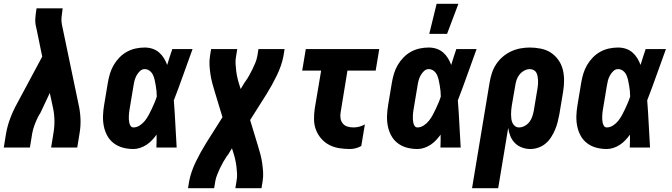

<svg xmlns="http://www.w3.org/2000/svg" viewBox="-29 -779 3549 1014"><path d="M-9 0 3 -74Q10 -114 25 -154Q40 -194 61 -232L194 -480L164 -626Q164 -628 163 -630Q162 -632 162 -635Q156 -657 157.5 -680.5Q159 -704 163 -728L164 -735H302L301 -728Q298 -708 296 -688Q294 -668 298 -649L385 -232Q394 -194 396 -154Q398 -114 391 -74L379 0H241L253 -74Q259 -108 258.5 -142.5Q258 -177 251 -209L234 -288L183 -180Q181 -178 180.5 -176.5Q180 -175 179 -174L178 -173Q177 -171 176.5 -169.5Q176 -168 175 -167L174 -166Q163 -144 154 -120.5Q145 -97 141 -74L129 0Z M676 8Q647 8 620.5 1Q594 -6 572.5 -22Q551 -38 538 -61.5Q525 -85 519.5 -112Q514 -139 515 -167.5Q516 -196 521 -225L541 -345Q545 -368 552 -391Q559 -414 571.5 -435.5Q584 -457 602 -475.5Q620 -494 642 -506Q664 -518 688 -523Q712 -528 735 -528Q757 -528 776.5 -521.5Q796 -515 811 -502Q826 -489 836.5 -472Q847 -455 854 -436Q860 -457 867 -478Q874 -499 881 -520H988Q963 -452 939 -384Q915 -316 889 -249Q894 -187 897 -124.5Q900 -62 904 0H797Q798 -17 798 -34Q798 -51 798 -68Q787 -53 774 -39Q761 -25 745 -14.5Q729 -4 711 2Q693 8 676 8ZM676 -106Q693 -106 709 -116.5Q725 -127 736.5 -141.5Q748 -156 756.5 -172Q765 -188 772.5 -204Q780 -220 787 -236.5Q794 -253 799 -269Q799 -284 797.5 -298.5Q796 -313 793.5 -327.5Q791 -342 788 -356Q785 -370 779 -383Q773 -396 761.5 -405Q750 -414 735 -414Q721 -414 710 -403.5Q699 -393 692 -380Q685 -367 681.5 -353.5Q678 -340 676 -326L656 -206Q654 -196 653 -186.5Q652 -177 651.5 -167.5Q651 -158 651.5 -148.5Q652 -139 654 -130Q656 -121 661 -113.5Q666 -106 676 -106Z M964 215 970 178Q975 152 984 126Q993 100 1005.5 74.5Q1018 49 1031.5 24.5Q1045 0 1060 -24L1146 -160L1105 -295Q1098 -317 1092 -340Q1086 -363 1082.5 -386.5Q1079 -410 1077.5 -434Q1076 -458 1080 -483L1086 -520H1224L1218 -483Q1214 -463 1215 -443Q1216 -423 1218.5 -403.5Q1221 -384 1225.5 -365Q1230 -346 1236 -328L1242 -309L1262 -342Q1263 -343 1264 -344.5Q1265 -346 1266 -348L1267 -349Q1278 -364 1287 -380.5Q1296 -397 1304.5 -414Q1313 -431 1320 -448.5Q1327 -466 1330 -483L1336 -520H1474L1468 -483Q1463 -457 1454 -431Q1445 -405 1432.5 -379.5Q1420 -354 1406.5 -329.5Q1393 -305 1378 -281L1292 -145L1333 -10Q1340 12 1346 35Q1352 58 1355.5 81.5Q1359 105 1360.5 129Q1362 153 1358 178L1352 215H1214L1220 178Q1224 158 1223 138Q1222 118 1219.5 98.5Q1217 79 1212.5 60Q1208 41 1202 23L1196 4L1176 37Q1174 38 1173.5 39.5Q1173 41 1172 43L1170 44Q1160 59 1150.5 75.5Q1141 92 1133 109Q1125 126 1118 143.5Q1111 161 1108 178L1102 215Z M1819 8Q1790 8 1762 3.5Q1734 -1 1710 -13.5Q1686 -26 1668 -46.5Q1650 -67 1640 -92.5Q1630 -118 1629.5 -146.5Q1629 -175 1633 -204L1667 -406H1567L1586 -520H1974L1955 -406H1806L1770 -186Q1767 -169 1769.5 -153.5Q1772 -138 1781.5 -126.5Q1791 -115 1806 -110.5Q1821 -106 1838 -106Q1853 -106 1868.5 -110Q1884 -114 1898 -122L1879 -8Q1865 0 1849.5 4Q1834 8 1819 8Z M2176 8Q2147 8 2120.5 1Q2094 -6 2072.5 -22Q2051 -38 2038 -61.5Q2025 -85 2019.5 -112Q2014 -139 2015 -167.5Q2016 -196 2021 -225L2041 -345Q2045 -368 2052 -391Q2059 -414 2071.5 -435.5Q2084 -457 2102 -475.5Q2120 -494 2142 -506Q2164 -518 2188 -523Q2212 -528 2235 -528Q2257 -528 2276.5 -521.5Q2296 -515 2311 -502Q2326 -489 2336.5 -472Q2347 -455 2354 -436Q2360 -457 2367 -478Q2374 -499 2381 -520H2488Q2463 -452 2439 -384Q2415 -316 2389 -249Q2394 -187 2397 -124.5Q2400 -62 2404 0H2297Q2298 -17 2298 -34Q2298 -51 2298 -68Q2287 -53 2274 -39Q2261 -25 2245 -14.5Q2229 -4 2211 2Q2193 8 2176 8ZM2176 -106Q2193 -106 2209 -116.5Q2225 -127 2236.5 -141.5Q2248 -156 2256.5 -172Q2265 -188 2272.5 -204Q2280 -220 2287 -236.5Q2294 -253 2299 -269Q2299 -284 2297.5 -298.5Q2296 -313 2293.5 -327.5Q2291 -342 2288 -356Q2285 -370 2279 -383Q2273 -396 2261.5 -405Q2250 -414 2235 -414Q2221 -414 2210 -403.5Q2199 -393 2192 -380Q2185 -367 2181.5 -353.5Q2178 -340 2176 -326L2156 -206Q2154 -196 2153 -186.5Q2152 -177 2151.5 -167.5Q2151 -158 2151.5 -148.5Q2152 -139 2154 -130Q2156 -121 2161 -113.5Q2166 -106 2176 -106ZM2238 -600 2277 -759H2392L2332 -600Z M2602 215H2464L2557 -345Q2561 -369 2569 -393.5Q2577 -418 2591.5 -440Q2606 -462 2626.5 -479.5Q2647 -497 2671 -508Q2695 -519 2720 -523.5Q2745 -528 2769 -528Q2799 -528 2828 -522Q2857 -516 2880 -501Q2903 -486 2919.5 -463Q2936 -440 2943 -412.5Q2950 -385 2950 -355Q2950 -325 2945 -295L2925 -175Q2921 -155 2916 -134.5Q2911 -114 2902.5 -94Q2894 -74 2882 -55Q2870 -36 2853 -21.5Q2836 -7 2814.5 0.5Q2793 8 2772 8Q2749 8 2727.5 0Q2706 -8 2690.5 -23.5Q2675 -39 2666.5 -60Q2658 -81 2655 -104ZM2712 -106Q2727 -106 2742 -114Q2757 -122 2767 -135Q2777 -148 2782 -163.5Q2787 -179 2790 -194L2810 -314Q2812 -325 2812.5 -335.5Q2813 -346 2812.5 -356.5Q2812 -367 2810 -377Q2808 -387 2803.5 -395.5Q2799 -404 2789.5 -409Q2780 -414 2769 -414Q2754 -414 2739.5 -406Q2725 -398 2714.5 -385Q2704 -372 2699 -356.5Q2694 -341 2692 -326L2674 -222Q2672 -210 2671 -198.5Q2670 -187 2670 -175Q2670 -163 2671.5 -151.5Q2673 -140 2677.5 -130Q2682 -120 2691 -113Q2700 -106 2712 -106Z M3176 8Q3147 8 3120.5 1Q3094 -6 3072.5 -22Q3051 -38 3038 -61.5Q3025 -85 3019.5 -112Q3014 -139 3015 -167.5Q3016 -196 3021 -225L3041 -345Q3045 -368 3052 -391Q3059 -414 3071.5 -435.5Q3084 -457 3102 -475.5Q3120 -494 3142 -506Q3164 -518 3188 -523Q3212 -528 3235 -528Q3257 -528 3276.5 -521.5Q3296 -515 3311 -502Q3326 -489 3336.5 -472Q3347 -455 3354 -436Q3360 -457 3367 -478Q3374 -499 3381 -520H3488Q3463 -452 3439 -384Q3415 -316 3389 -249Q3394 -187 3397 -124.5Q3400 -62 3404 0H3297Q3298 -17 3298 -34Q3298 -51 3298 -68Q3287 -53 3274 -39Q3261 -25 3245 -14.5Q3229 -4 3211 2Q3193 8 3176 8ZM3176 -106Q3193 -106 3209 -116.5Q3225 -127 3236.5 -141.5Q3248 -156 3256.5 -172Q3265 -188 3272.5 -204Q3280 -220 3287 -236.5Q3294 -253 3299 -269Q3299 -284 3297.5 -298.5Q3296 -313 3293.5 -327.5Q3291 -342 3288 -356Q3285 -370 3279 -383Q3273 -396 3261.5 -405Q3250 -414 3235 -414Q3221 -414 3210 -403.5Q3199 -393 3192 -380Q3185 -367 3181.5 -353.5Q3178 -340 3176 -326L3156 -206Q3154 -196 3153 -186.5Q3152 -177 3151.5 -167.5Q3151 -158 3151.5 -148.5Q3152 -139 3154 -130Q3156 -121 3161 -113.5Q3166 -106 3176 -106Z"/></svg>

Font: Iosevka Term Curly Hv Obl
Style: Regular
Weight: 900
Italic angle: -9°
Designer: Belleve Invis
Foundry: Belleve Invis
Version: Version 32.3.0